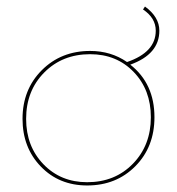

<svg xmlns="http://www.w3.org/2000/svg" viewBox="-20 -565 542 588"><path d="M379 -367Q453 -309 453 -206Q453 -115 394.5 -56Q336 3 247 3Q161 3 105 -55Q49 -113 49 -201Q49 -291 108 -350Q167 -409 256 -409Q320 -409 369 -375Q457 -405 457 -471Q457 -510 418 -536L424 -545Q468 -513 468 -471Q468 -399 379 -367ZM247 -7Q332 -7 387 -63.5Q442 -120 442 -206Q442 -290 389.5 -344.5Q337 -399 256 -399Q171 -399 115.5 -343Q60 -287 60 -201Q60 -117 113 -62Q166 -7 247 -7Z"/></svg>

Font: EauTest Hairline
Style: Regular
Weight: 250
Designer: Christian Thalmann (Catharsis Fonts)
Version: Version 0.001;PS 000.001;hotconv 1.0.88;makeotf.lib2.5.64775